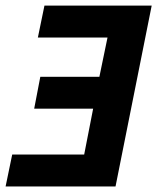

<svg xmlns="http://www.w3.org/2000/svg" viewBox="-20 -672 567 692"><path d="M0.2 0 24 -115H283.4L315.7 -280.3H103.2L125.3 -395.3H338.2L367.5 -536.8H116.5L140.2 -651.8H526.7L396.4 0Z"/></svg>

Font: Source Sans 3
Style: Italic
Weight: 200
Italic angle: -11°
Designer: Paul D. Hunt
Foundry: Adobe
Version: Version 3.046;hotconv 1.0.118;makeotfexe 2.5.65603